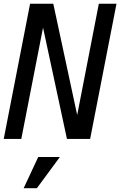

<svg xmlns="http://www.w3.org/2000/svg" viewBox="-23 -749 648 1035"><path d="M139.2 -729H264.2L393.1 -128.9L509.8 -729H605L462.9 0H337.9L209 -600.1L91.8 0H-2.9ZM183.1 97.2H299.8L175.8 265.6H104.5Z"/></svg>

Font: Hack
Style: Italic
Weight: 400
Italic angle: -11°
Monospace: yes
Designer: Christopher Simpkins
Foundry: Christopher Simpkins
Version: Version 2.019; ttfautohint (v1.4.1) -l 4 -r 80 -G 350 -x 0 -